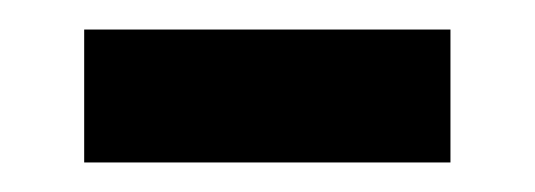

<svg xmlns="http://www.w3.org/2000/svg" viewBox="-20 -333 362 130"><path d="M37 -223H285V-313H37Z"/></svg>

Font: Noto Sans Thai Medium
Style: Regular
Weight: 500
Designer: Monotype Design Team
Foundry: Monotype Imaging Inc.
Version: Version 1.901